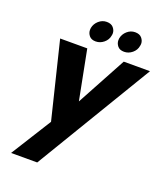

<svg xmlns="http://www.w3.org/2000/svg" viewBox="-180 -886 1090 1271"><g transform="rotate(20 365.0 -251.0)"><path d="M324 -620Q293 -620 278 -638.5Q263 -657 263 -679Q263 -686 264 -693Q270 -724 294.5 -745.5Q319 -767 350 -767Q382 -767 397.5 -748.5Q413 -730 413 -709Q413 -701 411 -693Q406 -662 380.5 -641Q355 -620 324 -620ZM524 -620Q493 -620 478 -638.5Q463 -657 463 -679Q463 -686 464 -693Q470 -724 494.5 -745.5Q519 -767 550 -767Q582 -767 597.5 -748.5Q613 -730 613 -709Q613 -701 611 -693Q606 -662 580.5 -641Q555 -620 524 -620ZM730 -558 235 265H51L229 -19L97 -558H288L356 -209L545 -558Z"/></g></svg>

Font: Fz Poppins
Style: Bold Italic
Weight: 700
Italic angle: -10°
Designer: Ninad Kale (Devanagari), Jonny Pinhorn (Latin)
Foundry: Indian Type Foundry
Version: Vit hóa bi Vntype.Com & FontZin.Com